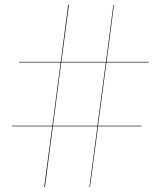

<svg xmlns="http://www.w3.org/2000/svg" viewBox="-20 -775 670 801"><path d="M30 -250.5H198.5L233 -514.5H60V-517H233.5L264.5 -755H267.5L236 -517H422L453 -754L455.5 -755L424.5 -517H600.5V-514.5H424L389 -250.5H570.5V-248H389L355.5 5L353 6L386.5 -248H200.5L167.5 5H164.5L198 -248H30ZM201 -250.5H386.5L421.5 -514.5H235.5Z"/></svg>

Font: Bodoni* 72pt
Style: Bold
Weight: 700
Version: Version 2.3